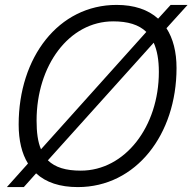

<svg xmlns="http://www.w3.org/2000/svg" viewBox="-20 -746 784 782"><path d="M8 16H77L127 -40C167 -3 224 16 297 16C534 16 699 -198 699 -469C699 -535 685 -589 658 -631L744 -726H675L624 -670C583 -707 526 -726 455 -726C218 -726 56 -512 56 -239C56 -174 69 -120 94 -80ZM129 -255C129 -479 261 -659 441 -659C500 -659 545 -646 576 -616L147 -138C134 -168 129 -207 129 -255ZM309 -51C248 -51 205 -64 175 -93L606 -572C620 -541 627 -502 627 -453C627 -230 489 -51 309 -51Z"/></svg>

Font: Geist Light
Style: Italic
Weight: 300
Italic angle: -12°
Designer: Basement.studio, Andrés Briganti, Mateo Zaragoza
Foundry: Basement.studio, Vercel, Andrés Briganti, Guido Ferreyra, Mateo Zaragoza
Version: Version 1.500